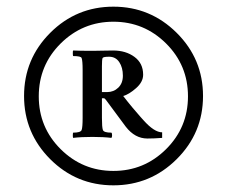

<svg xmlns="http://www.w3.org/2000/svg" viewBox="-20 -640 678 573"><path d="M317.4 -489.3Q355.5 -489.3 381.3 -470.2Q407.2 -451.2 407.2 -417Q407.2 -395.5 386.2 -377Q365.2 -358.4 347.7 -353.5Q360.4 -336.9 375.5 -318.8Q390.6 -300.8 399.4 -291L408.2 -281.2Q440.4 -245.1 463.9 -245.1V-228.5Q440.4 -226.6 419.9 -226.6Q382.8 -226.6 355.5 -261.7L296.9 -340.8Q293 -346.7 290 -346.7H284.2V-288.1Q284.2 -259.8 287.1 -252Q290 -244.1 312.5 -244.1Q314.5 -242.2 314.5 -236.3Q314.5 -230.5 312.5 -228.5Q289.1 -231.4 255.9 -231.4Q221.7 -231.4 198.2 -228.5Q197.3 -230.5 197.3 -236.3Q197.3 -242.2 198.2 -244.1Q220.7 -244.1 223.6 -252Q226.6 -259.8 226.6 -288.1V-430.7Q226.6 -459 223.6 -466.8Q221.7 -472.7 198.2 -472.7Q197.3 -474.6 197.3 -481.4Q197.3 -488.3 198.2 -489.3Q215.8 -488.3 256.8 -488.3Q264.6 -488.3 284.7 -488.8Q304.7 -489.3 317.4 -489.3ZM346.7 -414.1Q346.7 -438.5 335.9 -454.6Q325.2 -470.7 305.7 -470.7Q288.1 -470.7 286.1 -466.8Q284.2 -461.9 284.2 -442.4V-365.2H299.8Q319.3 -365.2 333 -378.4Q346.7 -391.6 346.7 -414.1ZM161.1 -510.3Q95.7 -445.3 95.7 -352.5Q95.7 -259.8 161.1 -194.8Q226.6 -129.9 318.4 -129.9Q410.2 -129.9 475.6 -194.8Q541 -259.8 541 -352.5Q541 -445.3 475.6 -510.3Q410.2 -575.2 318.4 -575.2Q226.6 -575.2 161.1 -510.3ZM129.9 -165Q51.8 -243.2 51.8 -353.5Q51.8 -463.9 129.9 -542Q208 -620.1 318.4 -620.1Q428.7 -620.1 507.3 -542Q585.9 -463.9 585.9 -353.5Q585.9 -243.2 507.3 -165Q428.7 -86.9 318.4 -86.9Q208 -86.9 129.9 -165Z"/></svg>

Font: Crimson
Style: Bold
Weight: 700
Version: Version 0.8 ; ttfautohint (v1.00) -l 8 -r 50 -G 200 -x 14 -D